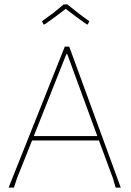

<svg xmlns="http://www.w3.org/2000/svg" viewBox="-20 -848 594 868"><path d="M169.9 -752Q209.5 -780.3 220.7 -789.1Q247.1 -810.1 268.1 -828.1H284.2Q317.4 -801.8 333.5 -789.1Q349.6 -776.4 383.8 -752L377 -737.8H372.1Q350.6 -752.4 323.7 -772.5Q285.6 -801.3 276.9 -808.1Q261.7 -795.9 230.5 -772.5Q203.6 -752.4 182.1 -737.8H176.8ZM502.9 0 490.2 -43 427.2 -212.9H125L57.1 -43L43 0H19L272.9 -637.2H293L525.9 0ZM284.2 -603H279.8L132.8 -232.9H419.9Z"/></svg>

Font: Datalegreya
Style: Dot
Weight: 700
Designer: Figs Lab
Foundry: Figs Lab
Version: Version 1.002;PS 001.002;hotconv 1.0.70;makeotf.lib2.5.58329